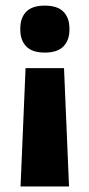

<svg xmlns="http://www.w3.org/2000/svg" viewBox="-20 -521 323 694"><path d="M211.4 -274.8 229.5 152.9H54.3L72.4 -274.8ZM141.8 -500.7Q187.5 -500.7 209.3 -478.6Q231 -456.4 231 -417.8V-414Q231 -375.6 209.3 -353.2Q187.5 -330.9 141.8 -330.9Q96.4 -330.9 74.9 -353.2Q53.4 -375.6 53.4 -414V-417.8Q53.4 -456.7 74.9 -478.7Q96.4 -500.7 141.8 -500.7Z"/></svg>

Font: Anek Gurmukhi Medium SemiExpanded
Style: Regular
Weight: 500
Width: 6
Version: Version 1.003